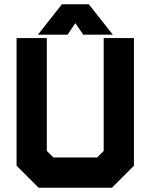

<svg xmlns="http://www.w3.org/2000/svg" viewBox="-20 -878 704 898"><path d="M160.5 0 57.5 -103V-700H199V-172L229.5 -141.5H434.5L465 -172V-700H606.5V-103L503.5 0ZM195 -71H469L536 -135.5V-629.5V-135.5L469 -71H195L128 -136.5V-629.5V-136.5ZM269.5 -858H395.5L507.5 -716H369L332.5 -770L296 -716H157.5ZM303 -819 260.5 -761 303 -819H360L402.5 -761L360 -819Z"/></svg>

Font: Tourney Thin Black
Style: Regular
Weight: 900
Version: Version 1.015